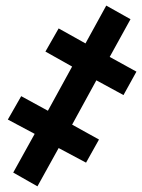

<svg xmlns="http://www.w3.org/2000/svg" viewBox="-20 -656 504 681"><path d="M112.8 4.9 26.9 -43.9 103 -181.2 7.8 -231.9 55.2 -314.9 149.9 -263.2 235.8 -419.9 141.1 -473.1 188 -555.2 283.2 -502 356.9 -636.2 442.9 -587.9 369.1 -454.1 463.9 -401.9 418 -318.8 321.8 -371.1 235.8 -213.9 331.1 -161.1 285.2 -79.1 188 -130.9Z"/></svg>

Font: Open Sans Condensed
Style: Bold Italic
Weight: 700
Width: 3
Italic angle: -12°
Designer: Monotype Design Team
Foundry: Monotype Imaging Inc.
Version: Version 3.003; ttfautohint (v1.8.4)